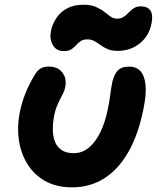

<svg xmlns="http://www.w3.org/2000/svg" viewBox="-20 -799 677 829"><path d="M291.6 10Q223.6 10 175 -17.5Q126.4 -45 98 -91.3Q69.6 -137.6 61.4 -194.7Q53.2 -251.8 65 -311.8Q74 -356.4 89.7 -395.9Q105.4 -435.4 130.4 -476.2Q138.6 -492 152.8 -501.8Q167 -511.6 190 -511.6Q229.2 -511.6 249.2 -485.9Q269.2 -460.2 261.4 -421.6Q259.2 -409.6 253.1 -397.3Q247 -385 239.6 -370.8Q232.2 -356.6 225.1 -339.1Q218 -321.6 214 -300.2Q207.2 -265.6 208.1 -236Q209 -206.4 218.6 -184.2Q228.2 -162 248 -149.8Q267.8 -137.6 298.6 -137.6Q333.8 -137.6 362.8 -160.8Q391.8 -184 413.5 -228.6Q435.2 -273.2 447.4 -336.4Q452.4 -362 454.7 -379.8Q457 -397.6 459.2 -412.4Q461.4 -427.2 464.6 -443.4Q471.6 -475.6 487.6 -493.5Q503.6 -511.4 538.4 -511.4Q567 -511.4 585.1 -493.2Q603.2 -475 608.1 -435.2Q613 -395.4 599.6 -329.6Q577.2 -217.2 533.6 -141.7Q490 -66.2 428.8 -28.1Q367.6 10 291.6 10ZM255.6 -578.4Q222.8 -578.4 208.1 -604.5Q193.4 -630.6 199.8 -664.6Q205.6 -693 222.4 -719.5Q239.2 -746 268.6 -762.3Q298 -778.6 340 -778.6Q372.2 -778.6 393.3 -769.4Q414.4 -760.2 429.5 -748.5Q444.6 -736.8 457.2 -727.6Q469.8 -718.4 485 -718.4Q499.4 -718.4 509.4 -723.7Q519.4 -729 527.8 -737Q536.2 -745 544.2 -753Q552.2 -761 562.7 -766.3Q573.2 -771.6 588 -771.6Q617.2 -771.6 629.6 -753.3Q642 -735 633.8 -696Q623.4 -643.8 583.5 -611.6Q543.6 -579.4 488.2 -579.4Q462 -579.4 444.9 -586.9Q427.8 -594.4 414.2 -604.2Q400.6 -614 387.7 -621.5Q374.8 -629 358 -629Q339.4 -629 328.3 -621.4Q317.2 -613.8 308.4 -603.7Q299.6 -593.6 287.9 -586Q276.2 -578.4 255.6 -578.4Z"/></svg>

Font: Shantell Sans Light
Style: Italic
Weight: 300
Italic angle: -11°
Designer: Stephen Nixon, Anya Danilova, Shantell Martin
Foundry: Arrow Type
Version: Version 1.008;[ac192a2d6]